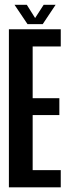

<svg xmlns="http://www.w3.org/2000/svg" viewBox="-20 -800 300 820"><path d="M18 0H239.5V-73.5H119.5V-308.5H233.5V-380.5H119.5V-601.5H239.5V-675H18ZM97.5 -697H162.5L217.5 -779.5H166.5L130 -723L94.5 -779.5H42Z"/></svg>

Font: Anybody ExtraCondensed Medium
Style: Regular
Weight: 500
Width: 2
Version: Version 1.113;gftools[0.9.25]